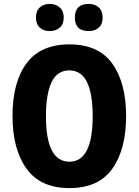

<svg xmlns="http://www.w3.org/2000/svg" viewBox="-20 -952 709 982"><path d="M625 -358Q625 -528 554.5 -626.5Q484 -725 335 -725Q188 -725 116 -628.5Q44 -532 44 -359Q44 -189 115.5 -89.5Q187 10 335 10Q484 10 554.5 -89Q625 -188 625 -358ZM215 -358Q215 -470 243.5 -531Q272 -592 335 -592Q454 -592 454 -358Q454 -125 335 -125Q215 -125 215 -358ZM363 -862Q363 -793 434 -793Q465 -793 485 -810.5Q505 -828 505 -862Q505 -896 485 -914Q465 -932 434 -932Q363 -932 363 -862ZM164 -862Q164 -828 184 -810.5Q204 -793 234 -793Q265 -793 285.5 -810.5Q306 -828 306 -862Q306 -896 285.5 -914Q265 -932 234 -932Q204 -932 184 -914.5Q164 -897 164 -862Z"/></svg>

Font: Noto Sans Display SemiCondensed Extra
Style: Regular
Weight: 800
Width: 4
Designer: Monotype Design Team
Foundry: Monotype Imaging Inc.
Version: Version 1.900